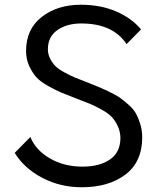

<svg xmlns="http://www.w3.org/2000/svg" viewBox="-20 -780 669 810"><path d="M325 10C400.3 10 461.7 -7.8 509 -43.5C556.3 -79.2 580 -131.7 580 -201C580 -220.3 577.3 -238.7 572 -256C566.7 -273.3 560.5 -288.3 553.5 -301C546.5 -313.7 536 -326.2 522 -338.5C508 -350.8 495.8 -360.7 485.5 -368C475.2 -375.3 460.2 -383.7 440.5 -393C420.8 -402.3 405.7 -409.2 395 -413.5L347 -433C325.7 -441 308.7 -447.7 296 -453C283.3 -458.3 268.7 -465.5 252 -474.5C235.3 -483.5 222.7 -492.3 214 -501C205.3 -509.7 197.8 -520.2 191.5 -532.5C185.2 -544.8 182 -558 182 -572C182 -607.3 195.3 -634.3 222 -653C248.7 -671.7 282.3 -681 323 -681C411.7 -681 475.3 -652 514 -594L575 -656C549 -687.3 514.2 -712.5 470.5 -731.5C426.8 -750.5 377 -760 321 -760C255 -760 200 -742.8 156 -708.5C112 -674.2 90 -626.3 90 -565C90 -541.7 94.5 -520.3 103.5 -501C112.5 -481.7 122.7 -465.8 134 -453.5C145.3 -441.2 162.2 -428.8 184.5 -416.5C206.8 -404.2 225.2 -395 239.5 -389C253.8 -383 275 -374.7 303 -364C327.7 -354.7 346.5 -347.3 359.5 -342C372.5 -336.7 388.7 -328.7 408 -318C427.3 -307.3 441.8 -296.8 451.5 -286.5C461.2 -276.2 469.7 -263.2 477 -247.5C484.3 -231.8 488 -214.7 488 -196C487.3 -156 472.3 -126.2 443 -106.5C413.7 -86.8 375.3 -77 328 -77C276.7 -77 231 -88.5 191 -111.5C151 -134.5 123.3 -164.7 108 -202L42 -135C68.7 -91.7 107.3 -56.7 158 -30C208.7 -3.3 264.3 10 325 10Z"/></svg>

Font: Orkney
Style: Regular
Weight: 400
Designer: Samuel Oakes and Alfredo Marco Pradil
Foundry: Alfredo Marco Pradil
Version: 1.0; ttfautohint (v1.5)